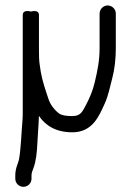

<svg xmlns="http://www.w3.org/2000/svg" viewBox="-20 -537 492 722"><path d="M98.5 135V123C98.5 112.3 101.8 105.9 105.7 95.4C115.9 68.1 119 35 120.5 1.5C122.1 -33.9 125.3 -64 126.3 -101.3C151.1 -64.8 190.1 -39.5 252 -39.5C329 -39.5 353.1 -102.1 374.4 -148.9C387.7 -178.1 393.8 -212.1 402.1 -242.8C411.1 -276.3 415.5 -316.4 415.5 -356V-486C415.5 -502.5 401.5 -516.5 385 -516.5C368.5 -516.5 354.5 -502.5 354.5 -486V-356C354.5 -308.6 346.5 -271.2 336.8 -229.9C329.2 -197.3 318.4 -171.1 304 -143.8C290 -117.6 283.8 -100.5 252 -100.5C229.9 -100.5 211.8 -103.2 202.4 -110.1C185.8 -122.3 169.6 -142.9 162.9 -163C151.8 -196.3 139.2 -232 133.3 -267L129.4 -292.9C126.8 -309.5 126.5 -328.2 126.5 -346V-480C126.5 -501.8 101.2 -494.4 96 -493.7C93.5 -494 65.5 -502.5 65.5 -480V-120C65.5 -107.5 65.7 -97 64.5 -84C60.4 -37.8 58.8 21.6 51.7 60.8C48.4 78.6 37.5 94.1 37.5 123V135C37.5 152.1 51.4 165.5 68 165.5C84.6 165.5 98.5 152.1 98.5 135Z"/></svg>

Font: CiSf OpenHand
Style: Bd
Weight: 400
Foundry: Cannot Into Space Fonts
Version: Version 0.7892